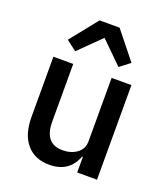

<svg xmlns="http://www.w3.org/2000/svg" viewBox="-143 -879 866 992"><g transform="rotate(20 290.0 -383.0)"><path d="M393 0V-86H389Q352 12 243 12Q163 12 118 -40.5Q73 -93 73 -189V-520H182V-203Q182 -82 282 -82Q328 -82 360.5 -105.5Q393 -129 393 -172V-520H502V0ZM233 -778H343L463 -628L407 -585L288 -702L169 -585L113 -628Z"/></g></svg>

Font: IBM Plex Sans Medm
Style: Regular
Weight: 500
Designer: Mike Abbink, Paul van der Laan, Pieter van Rosmalen
Foundry: Bold Monday
Version: Version 3.005